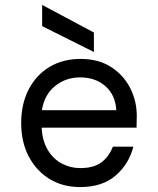

<svg xmlns="http://www.w3.org/2000/svg" viewBox="-20 -747 640 779"><path d="M305 12Q235 12 181.5 -20.5Q128 -53 97 -111.5Q66 -170 66 -248Q66 -326 96.5 -384.5Q127 -443 181 -475.5Q235 -508 307 -508Q379 -508 430 -475.5Q481 -443 508 -390Q535 -337 535 -276Q535 -265 534.5 -254Q534 -243 534 -229H149Q152 -174 174.5 -137.5Q197 -101 231.5 -83Q266 -65 305 -65Q360 -65 391 -88Q422 -111 438 -152H521Q504 -83 450 -35.5Q396 12 305 12ZM305 -433Q247 -433 203.5 -398Q160 -363 150 -300H452Q448 -362 407.5 -397.5Q367 -433 305 -433ZM361 -536 151 -641V-727L361 -615Z"/></svg>

Font: DM Mono
Style: Regular
Weight: 400
Designer: Colophon Foundry
Foundry: Colophon Foundry
Version: Version 1.000; ttfautohint (v1.8.2.53-6de2)